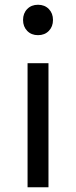

<svg xmlns="http://www.w3.org/2000/svg" viewBox="-20 -788 320 808"><path d="M77 -704Q77 -732 94.5 -750Q112 -768 140 -768Q168 -768 185.5 -750Q203 -732 203 -704Q203 -676 185.5 -658Q168 -640 140 -640Q112 -640 94.5 -658Q77 -676 77 -704ZM184 -522V0H96V-522Z"/></svg>

Font: AmikoRegular
Style: Regular
Weight: 400
Designer: Pablo Impallari, Rodrigo Fuenzalida, Andres Torresi
Foundry: Impallari Type
Version: Version 1.000; ttfautohint (v1.3)